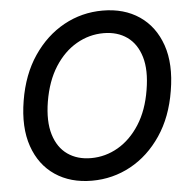

<svg xmlns="http://www.w3.org/2000/svg" viewBox="-53 -789 832 851"><g transform="rotate(-5 363.0 -363.5)"><path d="M322.8 9.8Q227.1 9.8 158.9 -36.1Q90.8 -82 61.3 -167.2Q31.7 -252.4 51.3 -370.1Q70.3 -485.4 126 -567.4Q181.6 -649.4 261.5 -693.4Q341.3 -737.3 434.1 -737.3Q529.8 -737.3 597.7 -691.2Q665.5 -645 695.1 -559.8Q724.6 -474.6 704.6 -356.4Q686 -241.7 630.6 -159.7Q575.2 -77.6 495.4 -33.9Q415.5 9.8 322.8 9.8ZM327.1 -90.3Q391.1 -90.3 447.3 -122.8Q503.4 -155.3 543.5 -217.8Q583.5 -280.3 598.1 -370.1Q612.8 -457.5 595 -516.8Q577.1 -576.2 534.2 -606.7Q491.2 -637.2 429.7 -637.2Q365.7 -637.2 309.3 -604.7Q252.9 -572.3 212.9 -509.8Q172.9 -447.3 157.7 -356.4Q143.6 -270 161.6 -210.4Q179.7 -150.9 222.9 -120.6Q266.1 -90.3 327.1 -90.3Z"/></g></svg>

Font: Inter Tight Medium
Style: Italic
Weight: 500
Italic angle: -9.39999°
Designer: Rasmus Andersson
Foundry: rsms
Version: Version 3.004